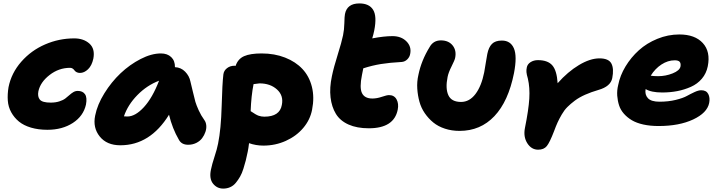

<svg xmlns="http://www.w3.org/2000/svg" viewBox="-20 -792 4198 1121"><path d="M256.8 -34.2Q203.6 -34.2 160.9 -46.9Q118.2 -59.6 90.6 -82.3Q63 -105 45.7 -136.2Q28.3 -167.5 25.6 -204.6Q22.9 -241.7 29.8 -283.2Q46.4 -365.7 104.2 -431.6Q162.1 -497.6 243.4 -532.7Q324.7 -567.9 413.1 -567.9Q468.3 -567.9 502.2 -537.4Q536.1 -506.8 524.9 -449.2Q516.1 -408.7 493.9 -387.5Q471.7 -366.2 446.8 -366.2Q435.1 -366.2 426.8 -370.8Q418.5 -375.5 414.8 -381.1Q411.1 -386.7 404.5 -391.4Q397.9 -396 389.2 -396Q323.2 -396 269.3 -354Q215.3 -312 204.1 -258.8Q198.2 -228 212.6 -210.4Q227.1 -192.9 275.9 -192.9Q304.2 -192.9 326.2 -200Q348.1 -207 361.3 -217Q374.5 -227.1 385.5 -237.1Q396.5 -247.1 408.4 -254.2Q420.4 -261.2 434.1 -261.2Q462.9 -261.2 476.3 -241.9Q489.7 -222.7 481.9 -181.2Q466.8 -114.3 405.3 -74.2Q343.8 -34.2 256.8 -34.2Z M682.6 56.2Q603.5 56.2 562.3 4.9Q521 -46.4 535.6 -117.2Q548.3 -181.2 589.4 -247.3Q630.4 -313.5 684.1 -364.3Q737.8 -415 801 -447.5Q864.3 -480 919.4 -480Q957 -480 979.5 -458.7Q1002 -437.5 1001.5 -399.9Q1036.6 -398.4 1061 -373.5Q1085.4 -348.6 1091.8 -315.9Q1096.7 -297.4 1106 -256.8Q1115.2 -216.3 1120.8 -197.3Q1126.5 -178.2 1140.1 -147.9Q1153.8 -117.7 1173.3 -90.8Q1182.6 -78.1 1184.3 -59.8Q1186 -41.5 1179.4 -22Q1172.9 -2.4 1160.2 14.6Q1147.5 31.7 1126 42.5Q1104.5 53.2 1078.6 53.2Q1040 53.2 1024.4 23.9Q986.3 -41.5 966.8 -122.1Q856.4 56.2 682.6 56.2ZM723.6 -111.8Q770 -111.8 820.1 -166.3Q870.1 -220.7 908.7 -320.8Q837.9 -293.9 782 -236.8Q726.1 -179.7 703.6 -112.8Q709.5 -111.8 723.6 -111.8Z M1518.1 58.1Q1474.1 58.1 1434.1 43.9Q1430.2 76.2 1426.3 94.2Q1420.4 123.5 1415 144.8Q1409.7 166 1401.1 193.1Q1392.6 220.2 1381.8 239Q1371.1 257.8 1357.2 274.9Q1343.3 292 1324.5 300.5Q1305.7 309.1 1283.2 309.1Q1247.1 309.1 1223.9 280.3Q1200.7 251.5 1211.4 199.2Q1217.8 167.5 1232.4 123Q1247.1 78.6 1253.4 45.9Q1270.5 -39.1 1274.2 -172.1Q1277.8 -305.2 1284.2 -357.9Q1287.1 -379.9 1305.4 -394Q1323.7 -408.2 1349.1 -408.2Q1353.5 -408.2 1355.5 -407.2Q1369.1 -448.2 1405.3 -464.1Q1441.4 -480 1507.3 -480Q1583 -480 1644.5 -455.8Q1706.1 -431.6 1745.8 -389.2Q1785.6 -346.7 1801 -285.2Q1816.4 -223.6 1802.2 -151.9Q1791 -92.8 1750.5 -44.9Q1710 2.9 1648.7 30.5Q1587.4 58.1 1518.1 58.1ZM1495.1 -305.2Q1494.6 -305.2 1460.4 -300.8Q1446.8 -232.9 1443.4 -143.1Q1474.6 -121.6 1490.2 -116.2Q1505.9 -110.8 1523.4 -110.8Q1613.3 -110.8 1625.5 -179.2Q1636.7 -233.9 1597.4 -269.5Q1558.1 -305.2 1495.1 -305.2Z M2133.3 -43Q2064 -43 2014.9 -64.9Q1965.8 -86.9 1941.2 -127.2Q1916.5 -167.5 1909.9 -223.6Q1903.3 -279.8 1918 -348.1Q1928.2 -397.9 1951.4 -471.7Q1974.6 -545.4 1982.9 -585.9Q1989.7 -618.2 1990.5 -657Q1991.2 -695.8 1994.1 -710Q2006.3 -772 2078.1 -772Q2135.3 -772 2158.4 -734.9Q2181.6 -697.8 2165 -613.8Q2161.1 -593.8 2153.3 -567.9Q2222.7 -581.1 2271 -581.1Q2322.8 -581.1 2353 -550.5Q2383.3 -520 2375 -478Q2372.1 -459.5 2358.2 -445.6Q2344.2 -431.6 2325.2 -430.2Q2254.4 -426.3 2204.3 -418.2Q2154.3 -410.2 2101.1 -393.1Q2094.7 -364.3 2093.3 -354Q2078.1 -279.8 2093.5 -248.3Q2108.9 -216.8 2154.3 -216.8Q2180.2 -216.8 2209.5 -226.8Q2238.8 -236.8 2251 -236.8Q2281.7 -236.8 2295.4 -211.7Q2309.1 -186.5 2302.2 -151.9Q2280.8 -43 2133.3 -43Z M2663.1 -27.8Q2617.2 -27.8 2577.6 -40.8Q2538.1 -53.7 2510 -76.7Q2481.9 -99.6 2460.4 -130.6Q2439 -161.6 2429 -198Q2418.9 -234.4 2416.3 -274.4Q2413.6 -314.5 2422.9 -355Q2439.9 -438.5 2488.3 -517.1Q2509.8 -556.2 2554.2 -556.2Q2599.1 -556.2 2622.8 -526.6Q2646.5 -497.1 2637.2 -453.1Q2634.8 -440.9 2616.5 -404.5Q2598.1 -368.2 2593.3 -342.8Q2579.6 -275.9 2597.7 -236.3Q2615.7 -196.8 2671.9 -196.8Q2720.7 -196.8 2755.9 -242.9Q2791 -289.1 2807.1 -370.1Q2812 -396 2816.9 -428.7Q2821.8 -461.4 2825.2 -477.1Q2833 -516.1 2852.3 -535.6Q2871.6 -555.2 2910.2 -555.2Q2960.9 -555.2 2980.5 -509.5Q3000 -463.9 2981 -365.2Q2948.2 -200.2 2866.7 -114Q2785.2 -27.8 2663.1 -27.8Z M3122.1 82Q3082.5 82 3058.6 44.2Q3034.7 6.3 3044.9 -44.9Q3066.4 -151.4 3070.3 -216.1Q3074.2 -280.8 3062 -333Q3054.7 -357.9 3053.7 -371.1Q3052.7 -384.3 3055.7 -397.9Q3059.1 -417 3077.6 -429Q3096.2 -440.9 3120.6 -440.9Q3177.7 -440.9 3204.3 -410.9Q3231 -380.9 3235.8 -306.2Q3294.9 -373 3360.1 -412.1Q3425.3 -451.2 3480 -451.2Q3533.7 -451.2 3549.6 -421.1Q3565.4 -391.1 3554.7 -335.9Q3544.9 -287.1 3474.6 -267.1Q3431.2 -254.4 3396.5 -239Q3361.8 -223.6 3336.4 -204.6Q3311 -185.5 3292.7 -167.2Q3274.4 -148.9 3259.8 -123.5Q3245.1 -98.1 3235.6 -77.4Q3226.1 -56.6 3214.8 -25.9Q3189.5 40 3172.4 61Q3155.3 82 3122.1 82Z M3825.2 -56.2Q3776.4 -56.2 3736.6 -64.9Q3696.8 -73.7 3669.4 -89.8Q3642.1 -106 3622.6 -128.2Q3603 -150.4 3594.5 -177Q3585.9 -203.6 3583.7 -233.6Q3581.5 -263.7 3589.4 -295.9Q3600.1 -351.1 3632.1 -404.1Q3664.1 -457 3710 -498.5Q3755.9 -540 3818.1 -565.4Q3880.4 -590.8 3946.3 -590.8Q4037.6 -590.8 4083.5 -540.5Q4129.4 -490.2 4112.3 -404.8Q4104 -363.3 4077.9 -332.5Q4051.8 -301.8 4013.7 -284.9Q3975.6 -268.1 3934.1 -260Q3892.6 -252 3846.2 -252Q3782.2 -252 3749.5 -272Q3743.7 -239.7 3762.7 -219Q3781.7 -198.2 3830.6 -198.2Q3882.3 -198.2 3925 -208.7Q3967.8 -219.2 3990.2 -231.7Q4012.7 -244.1 4035.4 -254.6Q4058.1 -265.1 4074.2 -265.1Q4104 -265.1 4115.2 -243.2Q4126.5 -221.2 4120.6 -190.9Q4108.9 -132.8 4027.1 -94.5Q3945.3 -56.2 3825.2 -56.2ZM3919.4 -439.9Q3879.4 -439.9 3842 -415.5Q3804.7 -391.1 3779.3 -350.1Q3795.9 -347.2 3822.3 -347.2Q3866.2 -347.2 3907.2 -363.5Q3948.2 -379.9 3953.1 -403.8Q3956.1 -422.4 3948.2 -431.2Q3940.4 -439.9 3919.4 -439.9Z"/></svg>

Font: Shantell Sans Bouncy
Style: Italic
Weight: 800
Italic angle: -11.31°
Designer: Stephen Nixon, Anya Danilova, Shantell Martin
Foundry: Arrow Type
Version: Version 1.006;[9816181b4]